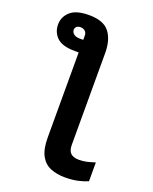

<svg xmlns="http://www.w3.org/2000/svg" viewBox="-180 -869 961 1207"><g transform="rotate(20 300.0 -265.5)"><path d="M407 240Q353 240 310.5 223Q268 206 244 162.5Q220 119 220 40V-528H195Q109 -528 73.5 -563Q38 -598 38 -649Q38 -700 77 -735.5Q116 -771 202 -771Q300 -771 339 -720Q378 -669 378 -582V32Q378 73 397 89.5Q416 106 452 106Q481 106 505.5 100Q530 94 558 85V211Q531 223 493 231.5Q455 240 407 240ZM197 -612H220V-640Q220 -660 207.5 -670.5Q195 -681 178 -681Q160 -681 151 -672.5Q142 -664 142 -651Q142 -635 156 -623.5Q170 -612 197 -612Z"/></g></svg>

Font: Noto Sans Mono ExtraBold
Style: Regular
Weight: 800
Designer: Monotype Design Team
Foundry: Monotype Imaging Inc.
Version: Version 2.014